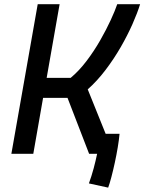

<svg xmlns="http://www.w3.org/2000/svg" viewBox="-20 -713 669 890"><path d="M481.4 156.7 392.1 137.2Q404.3 104 414.1 67.6Q423.8 31.2 430.2 0H393.1L293 -259.3H179.7L134.3 0H32.7L154.8 -693.4H256.3L196.3 -352.1H307.6Q346.7 -384.8 381.6 -430.9Q416.5 -477.1 444.8 -526.6Q473.1 -576.2 493.4 -620.4Q513.7 -664.6 523.4 -693.4H629.4Q616.7 -652.3 593.8 -600.6Q570.8 -548.8 539.3 -494.1Q507.8 -439.5 469.2 -388.7Q430.7 -337.9 386.7 -298.8L469.7 -92.8H534.2Q531.7 -65.4 525.9 -30.3Q520 4.9 512.2 41Q504.4 77.1 496.3 107.7Q488.3 138.2 481.4 156.7Z"/></svg>

Font: Cascadia Mono
Style: Italic
Weight: 400
Italic angle: -10°
Monospace: yes
Designer: Aaron Bell
Foundry: Saja Typeworks
Version: Version 2404.023; ttfautohint (v1.8.4)